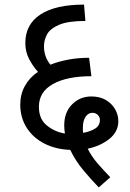

<svg xmlns="http://www.w3.org/2000/svg" viewBox="-20 -647 563 834"><path d="M409 167Q377 134 342.5 93Q308 52 285 4Q223 2 173.5 -23Q124 -48 96 -92Q68 -136 68 -193Q68 -237 88 -273.5Q108 -310 145 -335Q123 -359 106.5 -390.5Q90 -422 90 -460Q90 -541 155.5 -584Q221 -627 345 -627L351 -556Q275 -556 236 -539Q197 -522 184 -497Q171 -472 171 -446Q171 -400 199 -366Q234 -380 276.5 -388Q319 -396 367 -396L377 -316Q271 -316 210 -282Q149 -248 149 -183Q149 -130 183.5 -102Q218 -74 262 -67Q259 -85 259 -103Q259 -159 293 -193.5Q327 -228 377 -228Q414 -228 440 -212.5Q466 -197 480 -172.5Q494 -148 494 -121Q494 -75 455.5 -44Q417 -13 361 -1Q378 33 404.5 63.5Q431 94 459 123ZM341 -70Q371 -75 392.5 -88Q414 -101 414 -126Q414 -139 404.5 -148Q395 -157 382 -157Q363 -157 351.5 -139.5Q340 -122 340 -93Q340 -87 340 -81Q340 -75 341 -70Z"/></svg>

Font: Noto Sans Kaithi
Style: Regular
Weight: 400
Designer: Monotype Design Team
Foundry: Monotype Imaging Inc.
Version: Version 2.005; ttfautohint (v1.8.4.7-5d5b)